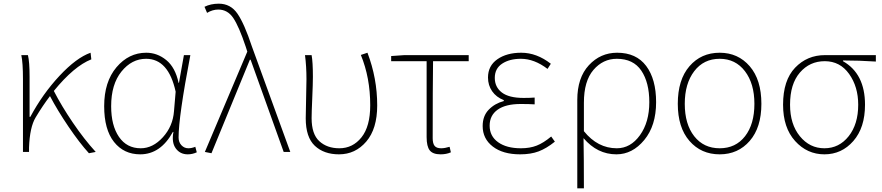

<svg xmlns="http://www.w3.org/2000/svg" viewBox="-20 -827 4800 1045"><path d="M501 0 464 7Q413 -49 353 -137.5Q293 -226 252 -304Q213 -253 174 -188Q142 -135 138 -24V0H105V-396Q105 -486 96 -527H132Q141 -491 141 -409V-191H145Q212 -316 304 -414.5Q396 -513 473 -540L477 -504Q383 -467 273 -332Q315 -250 376.5 -159.5Q438 -69 501 0Z M743 13Q654 13 600.5 -54.5Q547 -122 547 -249Q547 -382 614 -461Q681 -540 776 -540Q836 -540 885 -500Q934 -460 952 -376H954L981 -527H1016Q952 -192 952 -79Q952 -53 967.5 -36.5Q983 -20 1005 -20Q1023 -20 1043 -28L1051 2Q1027 13 1002 13Q960 13 936.5 -19.5Q913 -52 924 -109H921Q854 13 743 13ZM746 -20Q812 -20 866.5 -80Q921 -140 927 -222L936 -328Q897 -507 775 -507Q697 -507 641 -437.5Q585 -368 585 -249Q585 -144 627.5 -82Q670 -20 746 -20Z M1131 7 1095 0 1326 -546 1317 -574Q1281 -682 1250 -728.5Q1219 -775 1168 -775Q1137 -775 1107 -757L1093 -790Q1127 -807 1171 -807Q1235 -807 1272.5 -752.5Q1310 -698 1351 -574L1560 0H1524L1344 -502H1340Z M1825 13Q1743 13 1693.5 -33.5Q1644 -80 1644 -183Q1644 -218 1646 -289Q1648 -360 1648 -396Q1648 -466 1640 -527H1676Q1683 -489 1683 -409Q1683 -372 1679.5 -292.5Q1676 -213 1676 -184Q1676 -97 1718 -58.5Q1760 -20 1827 -20Q1900 -20 1947.5 -79.5Q1995 -139 1995 -254Q1995 -404 1944 -528L1980 -540Q2033 -401 2033 -253Q2033 -126 1973.5 -56.5Q1914 13 1825 13Z M2378 13Q2336 13 2319 -8.5Q2302 -30 2302 -81V-494H2109V-522L2181 -527H2531V-494H2337Q2335 -353 2335 -75Q2335 -46 2345.5 -33Q2356 -20 2381 -20Q2401 -20 2427 -28L2434 2Q2410 13 2378 13Z M2811 13Q2717 13 2662 -29.5Q2607 -72 2607 -141Q2607 -196 2640 -230Q2673 -264 2722 -277V-282Q2681 -298 2658.5 -330.5Q2636 -363 2636 -405Q2636 -469 2687 -504.5Q2738 -540 2817 -540Q2901 -540 2978 -480L2960 -452Q2888 -507 2815 -507Q2753 -507 2713 -480.5Q2673 -454 2673 -403Q2673 -353 2711.5 -323.5Q2750 -294 2830 -294Q2863 -294 2890 -296V-259Q2859 -261 2814 -261Q2732 -261 2688.5 -230Q2645 -199 2645 -143Q2645 -86 2691 -53Q2737 -20 2815 -20Q2864 -20 2901 -34.5Q2938 -49 2980 -84L3000 -56Q2954 -19 2911.5 -3Q2869 13 2811 13Z M3122 198V-283Q3122 -404 3185 -472Q3248 -540 3339 -540Q3443 -540 3497 -468Q3551 -396 3551 -271Q3551 -143 3486.5 -65Q3422 13 3335 13Q3231 13 3156 -75Q3158 31 3158 198ZM3337 -20Q3412 -20 3463 -91Q3514 -162 3514 -271Q3514 -378 3470.5 -442.5Q3427 -507 3337 -507Q3262 -507 3210 -446.5Q3158 -386 3158 -268V-113Q3233 -20 3337 -20Z M3897 13Q3796 13 3732.5 -60Q3669 -133 3669 -262Q3669 -393 3732.5 -466.5Q3796 -540 3897 -540Q3997 -540 4060.5 -466.5Q4124 -393 4124 -262Q4124 -133 4060.5 -60Q3997 13 3897 13ZM4086 -262Q4086 -372 4034.5 -439.5Q3983 -507 3897 -507Q3810 -507 3758.5 -439.5Q3707 -372 3707 -262Q3707 -151 3758.5 -85.5Q3810 -20 3897 -20Q3984 -20 4035 -85.5Q4086 -151 4086 -262Z M4242 -257Q4242 -390 4307.5 -458.5Q4373 -527 4470 -527H4747V-492Q4655 -498 4568 -498V-494Q4688 -426 4688 -257Q4688 -132 4624.5 -59.5Q4561 13 4467 13Q4373 13 4307.5 -59.5Q4242 -132 4242 -257ZM4651 -257Q4651 -355 4601.5 -424.5Q4552 -494 4469 -494Q4387 -494 4333.5 -432Q4280 -370 4280 -257Q4280 -151 4333.5 -85.5Q4387 -20 4467 -20Q4547 -20 4599 -85.5Q4651 -151 4651 -257Z"/></svg>

Font: Noto Sans Korean Thin
Style: Regular
Weight: 250
Designer: Ryoko NISHIZUKA  (kana & ideographs); Paul D. Hunt (Latin, Greek & Cyrillic); Wenlong ZHANG  (bopomofo); Sandoll Communi
Foundry: Adobe Systems Incorporated
Version: Version 1.0001;PS 1;hotconv 1.0.78;makeotf.lib2.5.61930